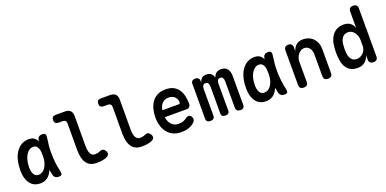

<svg xmlns="http://www.w3.org/2000/svg" viewBox="-9 -1564 4818 2398"><g transform="rotate(-20 2400.0 -365.0)"><path d="M237 10Q201 10 168.5 -3Q136 -16 111.5 -44.5Q87 -73 72 -118.5Q57 -164 57 -230Q57 -298 71.5 -358.5Q86 -419 115 -463.5Q144 -508 187 -534Q230 -560 287 -560Q335 -560 363 -537Q386 -518 400 -491L402 -507Q407 -535 423 -547.5Q439 -560 466 -560Q494 -560 505 -547Q516 -534 512 -507Q503 -450 498 -395Q493 -340 494 -283.5Q495 -227 502 -167.5Q509 -108 524 -42Q530 -15 521 -2.5Q512 10 484 10Q456 10 438 -3Q420 -16 414 -42Q406 -77 400 -111Q395 -97 388 -85Q366 -41 328.5 -15.5Q291 10 237 10ZM256 -99Q282 -99 305 -113Q328 -127 345.5 -153Q363 -179 373.5 -216.5Q384 -254 384 -302Q384 -329 382 -355.5Q380 -382 372 -403Q364 -424 348.5 -437.5Q333 -451 306 -451Q277 -451 252.5 -433.5Q228 -416 210 -385.5Q192 -355 182.5 -314Q173 -273 173 -226Q173 -168 193 -133.5Q213 -99 256 -99Z M926 -244Q926 -169 945.5 -134Q965 -99 1003 -99Q1020 -99 1037 -102Q1054 -105 1073 -114Q1098 -126 1116 -119Q1134 -112 1147 -90Q1161 -66 1155.5 -47Q1150 -28 1128 -16Q1096 0 1060 5Q1024 10 984 10Q943 10 911 -4Q879 -18 856.5 -47Q834 -76 822.5 -120.5Q811 -165 811 -227L812 -577Q812 -602 799.5 -614Q787 -626 763 -626H708Q682 -626 669 -639Q656 -652 656 -678Q656 -704 669 -717Q682 -730 708 -730H830Q879 -730 903 -706Q927 -682 927 -633Z M1526 -244Q1526 -169 1545.5 -134Q1565 -99 1603 -99Q1620 -99 1637 -102Q1654 -105 1673 -114Q1698 -126 1716 -119Q1734 -112 1747 -90Q1761 -66 1755.5 -47Q1750 -28 1728 -16Q1696 0 1660 5Q1624 10 1584 10Q1543 10 1511 -4Q1479 -18 1456.5 -47Q1434 -76 1422.5 -120.5Q1411 -165 1411 -227L1412 -577Q1412 -602 1399.5 -614Q1387 -626 1363 -626H1308Q1282 -626 1269 -639Q1256 -652 1256 -678Q1256 -704 1269 -717Q1282 -730 1308 -730H1430Q1479 -730 1503 -706Q1527 -682 1527 -633Z M2260 -149Q2282 -149 2295.5 -132Q2309 -115 2309 -94Q2309 -82 2304 -71Q2299 -60 2284 -46Q2268 -32 2250 -22Q2232 -12 2210.5 -4.5Q2189 3 2165 6.5Q2141 10 2113 10Q2053 10 2007.5 -10.5Q1962 -31 1931.5 -68.5Q1901 -106 1884.5 -158Q1868 -210 1868 -271Q1868 -327 1881 -379.5Q1894 -432 1922 -472Q1950 -512 1995.5 -536Q2041 -560 2107 -560Q2168 -560 2209 -538.5Q2250 -517 2275.5 -480Q2301 -443 2312 -394.5Q2323 -346 2323 -290Q2323 -266 2309 -251Q2295 -236 2270 -236H1980Q1985 -200 1997.5 -174Q2010 -148 2028 -131.5Q2046 -115 2068.5 -107Q2091 -99 2117 -99Q2157 -99 2185 -111.5Q2213 -124 2227 -136Q2236 -143 2243.5 -146Q2251 -149 2260 -149ZM1981 -328H2203Q2208 -328 2212.5 -333Q2217 -338 2217 -353Q2217 -371 2210 -388.5Q2203 -406 2189 -420Q2175 -434 2154 -442.5Q2133 -451 2107 -451Q2080 -451 2058.5 -442Q2037 -433 2021 -417Q2005 -401 1995 -378.5Q1985 -356 1981 -328Z M2502 4Q2477 4 2461.5 -8Q2446 -20 2446 -47V-511Q2446 -536 2461.5 -548Q2477 -560 2500 -560Q2525 -560 2540 -547Q2555 -534 2555 -511V-483Q2564 -519 2585 -539.5Q2606 -560 2648 -560Q2691 -560 2714.5 -536.5Q2738 -513 2743 -483Q2750 -514 2774.5 -537Q2799 -560 2845 -560Q2873 -560 2893.5 -550.5Q2914 -541 2927.5 -523Q2941 -505 2947 -480.5Q2953 -456 2953 -427V-47Q2953 -20 2938 -8Q2923 4 2898 4Q2873 4 2857.5 -8.5Q2842 -21 2842 -48V-402Q2842 -425 2832 -443.5Q2822 -462 2797 -462Q2772 -462 2762.5 -444Q2753 -426 2753 -403V-42Q2753 -17 2738 -6.5Q2723 4 2700 4Q2677 4 2662 -6.5Q2647 -17 2647 -42V-402Q2647 -425 2637.5 -443.5Q2628 -462 2602 -462Q2578 -462 2567.5 -444.5Q2557 -427 2557 -403V-48Q2557 -21 2542 -8.5Q2527 4 2502 4Z M3237 10Q3201 10 3168.5 -3Q3136 -16 3111.5 -44.5Q3087 -73 3072 -118.5Q3057 -164 3057 -230Q3057 -298 3071.5 -358.5Q3086 -419 3115 -463.5Q3144 -508 3187 -534Q3230 -560 3287 -560Q3335 -560 3363 -537Q3386 -518 3400 -491L3402 -507Q3407 -535 3423 -547.5Q3439 -560 3466 -560Q3494 -560 3505 -547Q3516 -534 3512 -507Q3503 -450 3498 -395Q3493 -340 3494 -283.5Q3495 -227 3502 -167.5Q3509 -108 3524 -42Q3530 -15 3521 -2.5Q3512 10 3484 10Q3456 10 3438 -3Q3420 -16 3414 -42Q3406 -77 3400 -111Q3395 -97 3388 -85Q3366 -41 3328.5 -15.5Q3291 10 3237 10ZM3256 -99Q3282 -99 3305 -113Q3328 -127 3345.5 -153Q3363 -179 3373.5 -216.5Q3384 -254 3384 -302Q3384 -329 3382 -355.5Q3380 -382 3372 -403Q3364 -424 3348.5 -437.5Q3333 -451 3306 -451Q3277 -451 3252.5 -433.5Q3228 -416 3210 -385.5Q3192 -355 3182.5 -314Q3173 -273 3173 -226Q3173 -168 3193 -133.5Q3213 -99 3256 -99Z M3796 -316V-48Q3796 -18 3782 -4Q3768 10 3739 10Q3709 10 3695 -4Q3681 -18 3681 -48V-503Q3681 -532 3695 -546Q3709 -560 3736 -560Q3764 -560 3779 -546Q3794 -532 3794 -503V-453Q3809 -504 3843 -532Q3877 -560 3929 -560Q3973 -560 4008 -545.5Q4043 -531 4067.5 -505Q4092 -479 4105.5 -443Q4119 -407 4119 -364V-48Q4119 -18 4105 -4Q4091 10 4061 10Q4032 10 4018 -4Q4004 -18 4004 -48V-336Q4004 -358 3998 -379Q3992 -400 3980.5 -416Q3969 -432 3951.5 -442Q3934 -452 3910 -452Q3884 -452 3863 -439Q3842 -426 3827.5 -406.5Q3813 -387 3804.5 -363Q3796 -339 3796 -316Z M4666 10Q4636 10 4621.5 -4.5Q4607 -19 4607 -47V-104Q4599 -79 4586 -58.5Q4573 -38 4555 -22.5Q4537 -7 4513 1.5Q4489 10 4457 10Q4398 10 4360.5 -12.5Q4323 -35 4301.5 -73.5Q4280 -112 4272.5 -161.5Q4265 -211 4265 -264Q4265 -316 4273.5 -369Q4282 -422 4305.5 -464.5Q4329 -507 4369.5 -533.5Q4410 -560 4475 -560Q4527 -560 4563 -532Q4599 -504 4607 -457V-682Q4607 -712 4621.5 -726Q4636 -740 4665 -740Q4694 -740 4708.5 -726Q4723 -712 4723 -682V-47Q4723 -19 4709 -4.5Q4695 10 4666 10ZM4482 -99Q4508 -99 4530.5 -109Q4553 -119 4570 -136.5Q4587 -154 4597 -177Q4607 -200 4607 -227V-307Q4607 -332 4599 -357.5Q4591 -383 4576.5 -404Q4562 -425 4540.5 -438Q4519 -451 4494 -451Q4457 -451 4434.5 -434.5Q4412 -418 4400 -391.5Q4388 -365 4384.5 -332.5Q4381 -300 4381 -267Q4381 -234 4385 -203.5Q4389 -173 4400.5 -150Q4412 -127 4432 -113Q4452 -99 4482 -99Z"/></g></svg>

Font: Maple Mono SemiBold
Style: Regular
Weight: 600
Monospace: yes
Designer: subframe7536
Version: Version 7.000